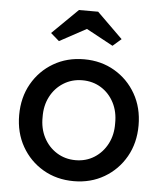

<svg xmlns="http://www.w3.org/2000/svg" viewBox="-54 -800 722 857"><g transform="rotate(5 307.5 -371.5)"><path d="M308 10Q231 10 170.5 -25.5Q110 -61 75 -122.5Q40 -184 40 -263Q40 -342 75 -403.5Q110 -465 170.5 -500.5Q231 -536 308 -536Q384 -536 444.5 -500.5Q505 -465 540 -403.5Q575 -342 575 -263Q575 -184 540 -122.5Q505 -61 444.5 -25.5Q384 10 308 10ZM308 -84Q355 -84 392 -107.5Q429 -131 450 -171.5Q471 -212 470 -263Q471 -315 450 -355.5Q429 -396 392 -419Q355 -442 308 -442Q261 -442 223.5 -418.5Q186 -395 165 -354.5Q144 -314 145 -263Q144 -212 165 -171.5Q186 -131 223.5 -107.5Q261 -84 308 -84ZM188 -607 150 -640 265 -753H351L466 -640L428 -607L308 -672Z"/></g></svg>

Font: Readex Pro
Style: Regular
Weight: 400
Designer: Bonnie Shaver-Troup, Thomas Jockin
Foundry: Lexend
Version: Version 1.204; ttfautohint (v1.8.4.7-5d5b)